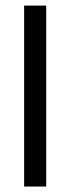

<svg xmlns="http://www.w3.org/2000/svg" viewBox="-20 -683 258 703"><path d="M149.2 0H68.3V-662.5H149.2Z"/></svg>

Font: Anek Kannada Medium
Style: Regular
Weight: 500
Designer: Vaishnavi Murthy, Maithili Shingre (Kannada) & Yesha Goshar (Latin)
Foundry: Ek Type
Version: Version 1.003